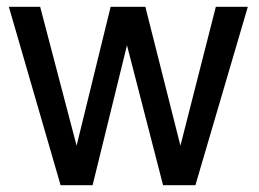

<svg xmlns="http://www.w3.org/2000/svg" viewBox="-20 -544 762 564"><path d="M554 0H459L353 -411L252 0H158L6 -524H98L205 -116L305 -524H407L510 -116L614 -524H708Z"/></svg>

Font: SolaimanLipi Normal
Style: Regular
Weight: 400
Designer: Solaiman Karim
Foundry: Ekushey
Version: Designed by Solaiman Karim | Developed Version 2.002 : Al Ma